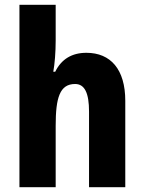

<svg xmlns="http://www.w3.org/2000/svg" viewBox="-20 -873 601 800"><path d="M212 -704V-853H61V-93H212V-349C212 -466 229 -523 293 -523C333 -523 351 -485 351 -408V-93H502V-453C502 -584 441 -653 340 -653C280 -653 236 -627 210 -574H202C208 -606 212 -656 212 -704Z"/></svg>

Font: Noto Sans Kannada UI Condensed ExtraBold
Style: Regular
Weight: 800
Width: 3
Designer: Jelle Bosma - Monotype Design Team
Foundry: Monotype Imaging Inc.
Version: Version 2.005